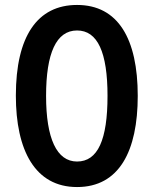

<svg xmlns="http://www.w3.org/2000/svg" viewBox="-20 -745 621 775"><path d="M536 -358C536 -588 457 -725 291 -725C131 -725 44 -599 44 -359C44 -139 121 10 291 10C461 10 536 -135 536 -358ZM166 -358C166 -530 207 -622 291 -622C374 -622 414 -534 414 -358C414 -181 375 -93 291 -93C209 -93 166 -186 166 -358Z"/></svg>

Font: Noto Sans Armenian ExtraCondensed SemiBold
Style: Regular
Weight: 600
Width: 2
Designer: Monotype Design Team
Foundry: Monotype Imaging Inc.
Version: Version 2.008